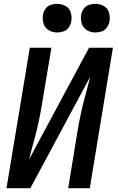

<svg xmlns="http://www.w3.org/2000/svg" viewBox="-20 -985 616 1005"><path d="M14 0H139L453 -585Q441 -537 427.5 -488.5Q414 -440 403.5 -391.5Q393 -343 385 -294L337 0H450L571 -735H446L132 -150Q144 -199 157.5 -247Q171 -295 181.5 -343.5Q192 -392 200 -441L249 -735H136ZM479 -815Q495 -815 512 -820.5Q529 -826 539.5 -841Q550 -856 553 -872Q557 -896 550.5 -919Q544 -942 523.5 -953.5Q503 -965 479 -965Q463 -965 446 -959.5Q429 -954 418.5 -939.5Q408 -925 405 -908Q401 -884 408 -861.5Q415 -839 435 -827Q455 -815 479 -815ZM279 -815Q295 -815 312 -820.5Q329 -826 339.5 -841Q350 -856 353 -872Q357 -896 350.5 -919Q344 -942 323.5 -953.5Q303 -965 279 -965Q263 -965 246 -959.5Q229 -954 218.5 -939.5Q208 -925 205 -908Q201 -884 208 -861.5Q215 -839 235 -827Q255 -815 279 -815Z"/></svg>

Font: Iosevka Sparkle SmBdObl
Style: Regular
Weight: 600
Italic angle: -9°
Designer: Belleve Invis
Foundry: Belleve Invis
Version: Version 4.5.0; ttfautohint (v1.8.3)